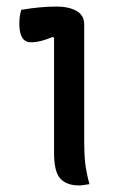

<svg xmlns="http://www.w3.org/2000/svg" viewBox="-20 -562 390 586"><path d="M145 -95V-447L140 -449Q124 -442 107 -437.5Q90 -433 74 -433Q39 -433 39 -490Q39 -514 45 -532Q74 -537 101 -539.5Q128 -542 153 -542Q189 -542 213 -529Q237 -516 237 -487V-130Q237 -93 240 -65Q243 -37 253 0Q245 1 237 2.5Q229 4 221 4Q184 4 164.5 -16.5Q145 -37 145 -95Z"/></svg>

Font: Recursive Sn Csl St
Style: Regular
Weight: 400
Version: Version 1.079;hotconv 1.0.112;makeotfexe 2.5.65598; ttfautoh